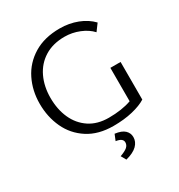

<svg xmlns="http://www.w3.org/2000/svg" viewBox="-213 -836 1139 1220"><g transform="rotate(-30 356.5 -226.0)"><path d="M57 0ZM635 -315V-39Q597 -15 534.5 0Q472 15 394 15Q284 15 208 -34Q132 -83 94.5 -164Q57 -245 57 -341Q57 -437 96.5 -517Q136 -597 214.5 -645Q293 -693 406 -693Q474 -693 534 -670Q594 -647 634 -605L597 -555Q565 -590 513 -611Q461 -632 406 -632Q320 -632 259 -594Q198 -556 166.5 -489.5Q135 -423 135 -340Q135 -255 165 -188.5Q195 -122 253 -83.5Q311 -45 394 -45Q490 -45 560 -70V-315ZM336 204Q375 190 390.5 176Q406 162 406 142Q406 128 394.5 118.5Q383 109 356 105L374 61Q423 67 445 88Q467 109 467 139Q467 173 440.5 199.5Q414 226 357 241Z"/></g></svg>

Font: Martel Sans Light
Style: Regular
Weight: 300
Designer: Dan Reynolds and Mathieu Réguer
Foundry: Dan Reynolds and Mathieu Réguer
Version: Version 1.002; ttfautohint (v1.1) -l 5 -r 5 -G 72 -x 0 -D la